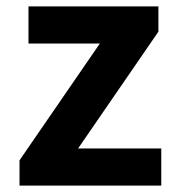

<svg xmlns="http://www.w3.org/2000/svg" viewBox="-20 -580 551 600"><path d="M41 0H484V-116H224L475 -481V-560H69V-444H292L41 -79Z"/></svg>

Font: Noto Sans JP
Style: Bold
Weight: 700
Designer: Ryoko NISHIZUKA  (kana, bopomofo & ideographs); Paul D. Hunt (Latin, Greek & Cyrillic); Sandoll Communications , Soo-you
Foundry: Adobe
Version: Version 2.002;hotconv 1.0.116;makeotfexe 2.5.65601